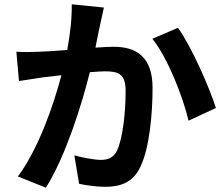

<svg xmlns="http://www.w3.org/2000/svg" viewBox="-20 -825 1040 891"><path d="M462 -790 313 -805C314 -742 306 -669 292 -593C241 -589 194 -586 163 -585C126 -584 92 -582 56 -585L68 -449C98 -454 151 -461 179 -466C198 -468 229 -472 265 -476C229 -339 160 -137 63 -6L193 46C285 -101 359 -338 397 -490C425 -492 450 -494 466 -494C529 -494 563 -483 563 -403C563 -304 550 -183 523 -126C507 -93 481 -83 448 -83C421 -83 364 -93 325 -104L347 28C381 35 428 42 467 42C542 42 598 20 631 -50C674 -137 688 -299 688 -417C688 -561 613 -608 507 -608C486 -608 456 -606 423 -604C430 -640 437 -677 444 -707C449 -732 456 -764 462 -790ZM806 -696 687 -645C758 -557 829 -376 855 -265L982 -324C952 -419 868 -610 806 -696Z"/></svg>

Font: Noto Sans HK
Style: Bold
Weight: 700
Designer: Ryoko NISHIZUKA 西塚涼子 (kana, bopomofo & ideographs); Paul D. Hunt (Latin, Greek & Cyrillic); Sandoll Communications 산돌커뮤니
Foundry: Adobe
Version: Version 2.002;hotconv 1.0.116;makeotfexe 2.5.65601